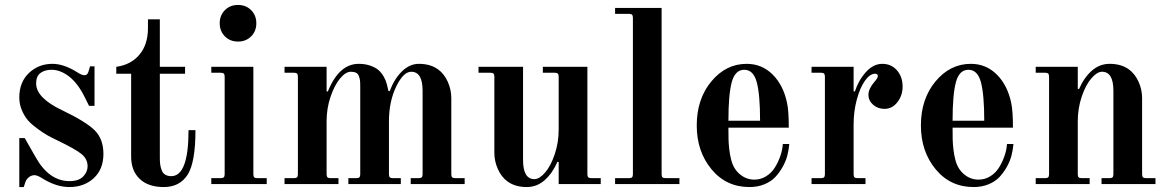

<svg xmlns="http://www.w3.org/2000/svg" viewBox="-20 -744 4722 776"><path d="M58 12V-186H80L125 -107Q179 -12 261 -12Q298 -12 316 -30.5Q334 -49 334 -72Q334 -101 310 -121Q286 -141 209 -178Q186 -189 171 -197.5Q156 -206 132.5 -223Q109 -240 94.5 -256Q80 -272 69 -297Q58 -322 58 -350Q58 -412 97 -449Q136 -486 192 -486Q238 -486 292 -452Q310 -440 322 -440Q334 -440 338 -456L344 -476H362V-316H340L321 -354Q294 -408 259 -435Q224 -462 188 -462Q161 -462 143.5 -449Q126 -436 126 -407Q126 -348 232 -298Q328 -252 363 -217Q398 -182 398 -122Q398 -60 359 -24Q320 12 260 12Q210 12 156 -20Q132 -36 120 -36Q107 -36 97 -28Q87 -20 83 -9L76 12Z M450 -446V-474Q509 -482 543.5 -523Q578 -564 578 -630V-666H626V-474H728V-446H626V-105Q626 -90 627.5 -79Q629 -68 633.5 -56Q638 -44 648 -38Q658 -32 672 -32Q742 -32 742 -218H770Q770 -89 739 -39Q707 12 642 12Q579 12 544.5 -21Q510 -54 510 -112V-446Z M889 -597Q868 -618 868 -650Q868 -682 889 -703Q910 -724 942 -724Q974 -724 995 -703Q1016 -682 1016 -650Q1016 -618 995 -597Q974 -576 942 -576Q910 -576 889 -597ZM834 0V-24H872Q881 -24 884.5 -27.5Q888 -31 888 -40V-434Q888 -443 884.5 -446.5Q881 -450 872 -450H834V-474H1004V-40Q1004 -31 1007.5 -27.5Q1011 -24 1020 -24H1058V0Z M1130 0V-24H1168Q1177 -24 1180.5 -27.5Q1184 -31 1184 -40V-434Q1184 -443 1180.5 -446.5Q1177 -450 1168 -450H1130V-474H1300V-375L1305 -374Q1350 -486 1430 -486Q1456 -486 1477 -478.5Q1498 -471 1510 -460.5Q1522 -450 1531 -434Q1540 -418 1543 -405.5Q1546 -393 1550 -376H1555Q1574 -426 1605 -456Q1636 -486 1673 -486Q1719 -486 1750 -464Q1775 -446 1789.5 -414Q1804 -382 1804 -348V-40Q1804 -31 1807.5 -27.5Q1811 -24 1820 -24H1858V0H1640V-24H1672Q1681 -24 1684.5 -27.5Q1688 -31 1688 -40V-377Q1688 -454 1642 -454Q1610 -454 1581 -393.5Q1552 -333 1552 -254V-40Q1552 -31 1555.5 -27.5Q1559 -24 1568 -24H1600V0H1388V-24H1420Q1429 -24 1432.5 -27.5Q1436 -31 1436 -40V-395Q1436 -410 1435 -418.5Q1434 -427 1430.5 -436.5Q1427 -446 1419 -450Q1411 -454 1398 -454Q1377 -454 1354.5 -427Q1332 -400 1316 -353Q1300 -306 1300 -254V-40Q1300 -31 1303.5 -27.5Q1307 -24 1316 -24H1348V0Z M1914 -450V-474H2094V-97Q2094 -20 2140 -20Q2160 -20 2183 -46.5Q2206 -73 2222 -120.5Q2238 -168 2238 -220V-434Q2238 -443 2234.5 -446.5Q2231 -450 2222 -450H2174V-474H2354V-40Q2354 -31 2357.5 -27.5Q2361 -24 2370 -24H2408V0H2238V-89L2233 -90Q2213 -44 2181.5 -16Q2150 12 2109 12Q2063 12 2032 -10Q2007 -28 1992.5 -60Q1978 -92 1978 -126V-434Q1978 -443 1974.5 -446.5Q1971 -450 1962 -450Z M2466 0V-24H2522Q2531 -24 2534.5 -27.5Q2538 -31 2538 -40V-672Q2538 -681 2534.5 -684.5Q2531 -688 2522 -688H2466V-712H2654V-40Q2654 -31 2657.5 -27.5Q2661 -24 2670 -24H2726V0Z M2796 -237Q2796 -344 2855 -415Q2914 -486 2998 -486Q3059 -486 3102.5 -443Q3146 -400 3161 -328Q3168 -296 3168 -228H2924Q2924 -196 2924.5 -179Q2925 -162 2927.5 -140Q2930 -118 2935 -99Q2944 -62 2970 -40Q2996 -18 3029 -18Q3054 -18 3075.5 -31Q3097 -44 3110.5 -65Q3124 -86 3133 -111Q3142 -136 3144 -162H3170Q3168 -138 3162 -115Q3156 -92 3143 -69Q3130 -46 3113 -28Q3096 -10 3069 1Q3042 12 3009 12Q2915 12 2855.5 -60Q2796 -132 2796 -237ZM2924 -256H3052Q3052 -362 3038.5 -412Q3025 -462 2988 -462Q2951 -462 2937.5 -412Q2924 -362 2924 -256Z M3260 0V-24H3298Q3307 -24 3310.5 -27.5Q3314 -31 3314 -40V-434Q3314 -443 3310.5 -446.5Q3307 -450 3298 -450H3260V-474H3430V-375L3435 -374Q3450 -420 3480 -453Q3510 -486 3546 -486Q3582 -486 3605 -460Q3628 -434 3628 -394Q3628 -358 3607 -331Q3586 -304 3555 -304Q3528 -304 3509 -320.5Q3490 -337 3490 -361Q3490 -385 3514 -413Q3528 -429 3528 -436Q3528 -446 3517 -446Q3496 -446 3476 -418Q3456 -390 3443 -342Q3430 -294 3430 -241V-40Q3430 -31 3433.5 -27.5Q3437 -24 3446 -24H3478V0Z M3702 -237Q3702 -344 3761 -415Q3820 -486 3904 -486Q3965 -486 4008.5 -443Q4052 -400 4067 -328Q4074 -296 4074 -228H3830Q3830 -196 3830.5 -179Q3831 -162 3833.5 -140Q3836 -118 3841 -99Q3850 -62 3876 -40Q3902 -18 3935 -18Q3960 -18 3981.5 -31Q4003 -44 4016.5 -65Q4030 -86 4039 -111Q4048 -136 4050 -162H4076Q4074 -138 4068 -115Q4062 -92 4049 -69Q4036 -46 4019 -28Q4002 -10 3975 1Q3948 12 3915 12Q3821 12 3761.5 -60Q3702 -132 3702 -237ZM3830 -256H3958Q3958 -362 3944.5 -412Q3931 -462 3894 -462Q3857 -462 3843.5 -412Q3830 -362 3830 -256Z M4166 0V-24H4204Q4213 -24 4216.5 -27.5Q4220 -31 4220 -40V-434Q4220 -443 4216.5 -446.5Q4213 -450 4204 -450H4166V-474H4336V-385L4341 -384Q4361 -430 4392.5 -458Q4424 -486 4465 -486Q4511 -486 4542 -464Q4567 -446 4581.5 -414Q4596 -382 4596 -348V-40Q4596 -31 4599.5 -27.5Q4603 -24 4612 -24H4650V0H4432V-24H4464Q4473 -24 4476.5 -27.5Q4480 -31 4480 -40V-377Q4480 -454 4434 -454Q4414 -454 4391 -427.5Q4368 -401 4352 -353.5Q4336 -306 4336 -254V-40Q4336 -31 4339.5 -27.5Q4343 -24 4352 -24H4384V0Z"/></svg>

Font: Old Standard TT
Style: Bold
Weight: 700
Designer: Alexey Kryukov <alexios@thessalonica.org.ru>
Version: Version 2.2